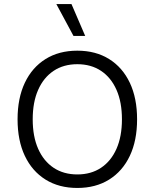

<svg xmlns="http://www.w3.org/2000/svg" viewBox="-20 -921 766 951"><path d="M363 -670Q454 -670 520.5 -628.5Q587 -587 623 -511Q659 -435 659 -330Q659 -225 623 -149Q587 -73 520.5 -31.5Q454 10 363 10Q272 10 205.5 -31.5Q139 -73 103 -149Q67 -225 67 -330Q67 -435 103 -511Q139 -587 205.5 -628.5Q272 -670 363 -670ZM363 -603Q295 -603 245.5 -570Q196 -537 169 -476Q142 -415 142 -330Q142 -245 169 -184Q196 -123 245.5 -90Q295 -57 363 -57Q431 -57 480.5 -90Q530 -123 557 -184Q584 -245 584 -330Q584 -415 557 -476Q530 -537 480.5 -570Q431 -603 363 -603ZM334 -901 402 -743H344L259 -901Z"/></svg>

Font: Kantumruy Pro
Style: Regular
Weight: 400
Designer: Sovichet Tep
Foundry: Sovichet Tep
Version: Version 1.002